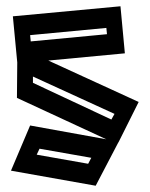

<svg xmlns="http://www.w3.org/2000/svg" viewBox="-20 -565 477 612"><path d="M34 -253V-254L35 -366L21 -513L364 -545L378 -395L134 -372L422 -240L359 -114L355 -107L354 -105L285 27L15 -21L76 -165L319 -121ZM76 -453 78 -433 321 -456 319 -476ZM85 -301 335 -184 345 -202 85 -321ZM97 -72 261 -43 271 -62 106 -91Z"/></svg>

Font: Blaka Hollow
Style: Regular
Weight: 400
Designer: Mohamed Gaber
Foundry: Kief Type Foundry
Version: Version 1.003; ttfautohint (v1.8.4.7-5d5b)